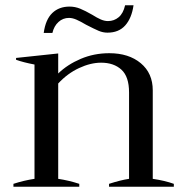

<svg xmlns="http://www.w3.org/2000/svg" viewBox="-20 -709 700 729"><path d="M179 -584H146Q153 -635 178.5 -659.5Q204 -684 244 -684Q265 -684 284.5 -676Q304 -668 330 -653Q349 -641 363 -635Q377 -629 390 -629Q413 -629 430.5 -643.5Q448 -658 455 -689H487Q480 -640 455.5 -612.5Q431 -585 388 -585Q371 -585 354.5 -592Q338 -599 307 -615Q285 -628 270 -634.5Q255 -641 242 -641Q219 -641 202 -625.5Q185 -610 179 -584ZM640 -11V0H394V-11Q437 -25 470 -30V-358Q470 -418 441 -444.5Q412 -471 364 -471Q324 -471 280 -450.5Q236 -430 201 -392V-30Q241 -24 281 -11V0H31V-11Q71 -24 111 -30V-464Q69 -472 41 -482V-489L201 -506V-430Q236 -464 286.5 -485.5Q337 -507 395 -507Q469 -507 514.5 -469Q560 -431 560 -366V-30Q607 -23 640 -11Z"/></svg>

Font: Trirong
Style: Regular
Weight: 400
Designer: Katatrad Team
Foundry: CadsonDemak
Version: Version 1.001